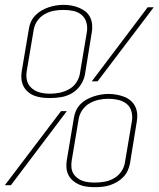

<svg xmlns="http://www.w3.org/2000/svg" viewBox="-23 -765 655 793"><path d="M183 -360Q167 -360 150.5 -362Q134 -364 119.5 -369.5Q105 -375 93 -385Q81 -395 74 -409Q67 -423 65.5 -439Q64 -455 67 -472L96 -644Q98 -660 104.5 -674.5Q111 -689 122.5 -701Q134 -713 148.5 -721.5Q163 -730 178.5 -735Q194 -740 209 -742.5Q224 -745 240 -745Q256 -745 272.5 -742Q289 -739 303.5 -733Q318 -727 330 -717.5Q342 -708 349 -694Q356 -680 357.5 -663.5Q359 -647 356 -631L328 -458Q324 -435 310 -414Q296 -393 275 -380.5Q254 -368 230.5 -364Q207 -360 183 -360ZM356 -429 587 -735H612L380 -429ZM183 -378Q183 -378 183 -378Q183 -378 184 -378Q203 -378 223 -382Q243 -386 261.5 -396Q280 -406 292 -424Q304 -442 307 -461L336 -634Q339 -654 333.5 -673Q328 -692 313.5 -704Q299 -716 279 -720Q259 -724 239 -724Q219 -724 199.5 -720.5Q180 -717 161.5 -706.5Q143 -696 131 -678.5Q119 -661 116 -641L87 -469Q85 -455 86.5 -442Q88 -429 94 -418Q100 -407 110 -399Q120 -391 131.5 -386.5Q143 -382 156.5 -380Q170 -378 183 -378ZM369 8Q352 8 336 6Q320 4 305.5 -2Q291 -8 279 -18Q267 -28 260 -41.5Q253 -55 251.5 -71.5Q250 -88 253 -104L282 -277Q284 -292 290.5 -307Q297 -322 308.5 -334Q320 -346 334.5 -354Q349 -362 364.5 -367Q380 -372 395 -374.5Q410 -377 426 -377Q442 -377 458.5 -374Q475 -371 489.5 -365.5Q504 -360 516 -350Q528 -340 535 -326Q542 -312 543.5 -296Q545 -280 542 -263L514 -91Q511 -75 504.5 -60.5Q498 -46 486.5 -34Q475 -22 460.5 -13.5Q446 -5 430.5 0Q415 5 399.5 6.5Q384 8 369 8ZM369 -11Q369 -11 369 -11Q369 -11 369 -11Q389 -11 409 -14.5Q429 -18 447.5 -28.5Q466 -39 478 -56.5Q490 -74 493 -94L522 -266Q525 -287 519.5 -306Q514 -325 499.5 -336.5Q485 -348 465 -352.5Q445 -357 425 -357Q405 -357 385.5 -353Q366 -349 347.5 -338.5Q329 -328 317 -310.5Q305 -293 302 -274L273 -101Q271 -88 272 -74.5Q273 -61 279 -50Q285 -39 295 -31Q305 -23 317 -18.5Q329 -14 342.5 -12.5Q356 -11 369 -11ZM-3 0 229 -306H253L22 0Z"/></svg>

Font: Iosevka Slab Thin Extended
Style: Italic
Weight: 100
Width: 7
Italic angle: -9°
Monospace: yes
Designer: Belleve Invis
Foundry: Belleve Invis
Version: Version 11.1.0; ttfautohint (v1.8.3)